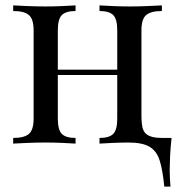

<svg xmlns="http://www.w3.org/2000/svg" viewBox="-20 -534 658 714"><path d="M591 160Q585 99 574 63.5Q563 28 536.5 12Q510 -4 457 -4L506 -106Q506 -70 512 -52Q518 -34 535.5 -27.5Q553 -21 587 -21H618Q614 14 612.5 47.5Q611 81 611 98Q611 116 612 132.5Q613 149 614 160ZM582 -514V-493Q541 -493 523.5 -478Q506 -463 506 -421V-93Q506 -51 523.5 -36Q541 -21 582 -21V0Q565 -1 530 -2.5Q495 -4 462 -4Q429 -4 397.5 -2.5Q366 -1 350 0V-21Q386 -21 401 -36Q416 -51 416 -93V-421Q416 -463 401 -478Q386 -493 350 -493V-514Q366 -513 397.5 -511.5Q429 -510 462 -510Q495 -510 530 -511.5Q565 -513 582 -514ZM261 -514V-493Q225 -493 210 -478Q195 -463 195 -421V-93Q195 -51 210 -36Q225 -21 261 -21V0Q245 -1 213.5 -2.5Q182 -4 149 -4Q116 -4 81 -2.5Q46 -1 29 0V-21Q70 -21 87.5 -36Q105 -51 105 -93V-421Q105 -463 87.5 -478Q70 -493 29 -493V-514Q46 -513 81 -511.5Q116 -510 149 -510Q182 -510 213.5 -511.5Q245 -513 261 -514ZM444 -275V-255H162V-275Z"/></svg>

Font: Playfair Display
Style: Regular
Weight: 400
Designer: Claus Eggers Sørensen
Foundry: Claus Eggers Sørensen
Version: Version 1.203